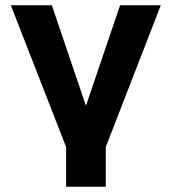

<svg xmlns="http://www.w3.org/2000/svg" viewBox="-20 -556 649 726"><path d="M380 150H230V0L21 -536H176L305 -156L434 -536H588L380 0Z"/></svg>

Font: Geist
Style: Bold
Weight: 400
Designer: Basement.studio, Andrés Briganti, Mateo Zaragoza
Foundry: Basement.studio, Vercel, Andrés Briganti, Guido Ferreyra, Mateo Zaragoza
Version: Version 1.401